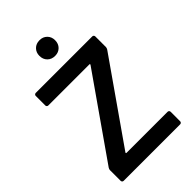

<svg xmlns="http://www.w3.org/2000/svg" viewBox="-264 -988 1081 1081"><g transform="rotate(-45 277.0 -447.5)"><path d="M49 0Q44 0 40.5 -3.5Q37 -7 37 -12V-97Q37 -104 42 -112L379 -594Q380 -595 380 -597Q380 -597 379.5 -598.5Q379 -600 376 -600H49Q44 -600 40.5 -603.5Q37 -607 37 -612V-688Q37 -693 40.5 -696.5Q44 -700 49 -700H499Q504 -700 507.5 -696.5Q511 -693 511 -688V-603Q511 -596 506 -588L169 -106Q168 -105 168 -103Q168 -103 168.5 -101.5Q169 -100 172 -100H499Q504 -100 507.5 -96.5Q511 -93 511 -88V-12Q511 -7 507.5 -3.5Q504 0 499 0ZM274 -770Q246 -770 228.5 -787.5Q211 -805 211 -833Q211 -860 228.5 -877.5Q246 -895 274 -895Q301 -895 318.5 -877.5Q336 -860 336 -833Q336 -805 318.5 -787.5Q301 -770 274 -770Z"/></g></svg>

Font: LinhAnh SemBd
Style: Regular
Weight: 600
Monospace: yes
Designer: Jeremy Tribby
Foundry: Tribby Type
Version: Version 1.408